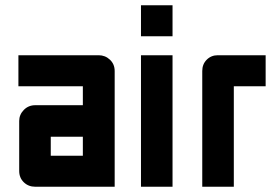

<svg xmlns="http://www.w3.org/2000/svg" viewBox="-20 -710 1034 730"><path d="M114 0Q88 0 70.5 -17Q53 -34 53 -60V-250Q53 -274 70.5 -292Q88 -310 114 -310H295V-382H50V-500H355Q380 -500 398 -483Q416 -466 416 -440V0ZM173 -190V-118H295V-190Z M516 -690H636V-572H516ZM516 -500H636V0H516Z M990 -500V-382H869V0H749V-440Q749 -466 766 -483Q783 -500 808 -500Z"/></svg>

Font: Tschichold
Style: Bold
Weight: 700
Designer: Peter Wiegel
Foundry: Peter Wiegel
Version: Version 1.000; ttfautohint (v1.3)